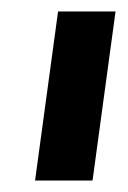

<svg xmlns="http://www.w3.org/2000/svg" viewBox="-20 -314 222 334"><path d="M41 0H141L181 -294H81Z"/></svg>

Font: Hussar Tani
Style: Kurs
Weight: 700
Foundry: Cannot Into Space Fonts
Version: Version 0.92